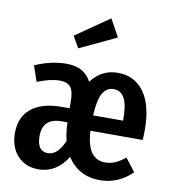

<svg xmlns="http://www.w3.org/2000/svg" viewBox="-90 -890 887 984"><g transform="rotate(10 354.0 -398.5)"><path d="M676 -226H404Q409 -147 435 -113Q461 -79 506 -79Q533 -79 557.5 -89.5Q582 -100 610 -123L662 -55Q590 15 495 15Q438 15 395.5 -8.5Q353 -32 325 -76Q268 15 176 15Q107 15 66 -30Q25 -75 25 -148Q25 -231 80 -276Q135 -321 238 -321H279V-356Q279 -409 262 -430.5Q245 -452 204 -452Q159 -452 89 -425L61 -506Q146 -543 223 -543Q273 -543 304.5 -525Q336 -507 354 -472Q407 -543 492 -543Q579 -543 628.5 -475Q678 -407 678 -277Q678 -254 676 -226ZM560 -313Q560 -387 541.5 -422Q523 -457 485 -457Q448 -457 428 -421.5Q408 -386 404 -306H560ZM293 -153Q282 -197 281 -247V-248H251Q152 -248 152 -155Q152 -75 208 -75Q234 -75 254.5 -94Q275 -113 293 -153ZM410 -812 460 -721 269 -631 235 -691Z"/></g></svg>

Font: Fira Sans Extra Condensed Medium
Style: Regular
Weight: 500
Width: 1
Designer: Carrois Corporate & Edenspiekermann AG
Foundry: Carrois Corporate GbR & Edenspiekermann AG
Version: Version 4.203